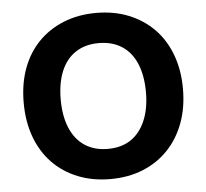

<svg xmlns="http://www.w3.org/2000/svg" viewBox="-52 -771 900 837"><g transform="rotate(-5 398.0 -352.5)"><path d="M398 11Q320 11 255.5 -15Q191 -41 145 -89Q99 -137 74.5 -204Q50 -271 50 -353Q50 -436 74.5 -502.5Q99 -569 145 -616.5Q191 -664 255.5 -690Q320 -716 398 -716Q477 -716 541 -690Q605 -664 651 -617Q697 -570 722 -503Q747 -436 747 -354Q747 -271 722 -204Q697 -137 651 -89Q605 -41 541 -15Q477 11 398 11ZM398 -121Q458 -121 499 -148.5Q540 -176 562.5 -228.5Q585 -281 585 -353Q585 -426 563 -478Q541 -530 499 -557Q457 -584 398 -584Q340 -584 298 -557Q256 -530 234 -478Q212 -426 212 -353Q212 -281 234 -228.5Q256 -176 298 -148.5Q340 -121 398 -121Z"/></g></svg>

Font: Nunito Sans 12pt ExtraLight 12pt ExtraBold
Style: Regular
Weight: 800
Version: Version 3.101;gftools[0.9.27]